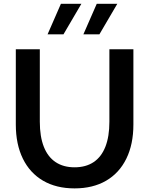

<svg xmlns="http://www.w3.org/2000/svg" viewBox="-20 -997 801 1031"><path d="M696.3 -732.4V-328.6Q696.3 -222.2 658.4 -145Q620.6 -67.9 549.8 -26.6Q479 14.6 380.4 14.6Q282.2 14.6 211.4 -26.6Q140.6 -67.9 102.8 -145Q64.9 -222.2 64.9 -328.6V-732.4H193.8V-343.3Q193.8 -263.7 215.3 -209Q236.8 -154.3 278.6 -126.5Q320.3 -98.6 380.4 -98.6Q440.9 -98.6 482.7 -126.5Q524.4 -154.3 545.9 -209Q567.4 -263.7 567.4 -343.3V-732.4ZM320.8 -812.5H235.4L307.1 -976.6H417ZM513.7 -812.5H427.7L499.5 -976.6H609.9Z"/></svg>

Font: Kumbh Sans SemiBold
Style: Regular
Weight: 600
Version: Version 1.005